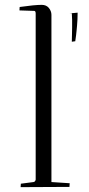

<svg xmlns="http://www.w3.org/2000/svg" viewBox="-20 -770 366 791"><path d="M191.9 -709V-20L267.1 -15.1Q267.1 -14.6 266.6 -7.6Q266.1 -0.5 266.1 0L64.9 1Q64.9 -1.5 65.4 -6.1Q65.9 -10.7 65.9 -13.2L118.2 -20Q125 -21 127 -29.8V-713.9Q127 -725.1 121.1 -725.1L60.1 -727.1L61 -741.2Q122.6 -750 151.9 -750Q170.9 -750 181.4 -737.1Q191.9 -724.1 191.9 -709ZM266.1 -714.8H275.9Q276.9 -703.6 277.1 -688Q277.3 -672.4 277.1 -657.5Q276.9 -642.6 276.6 -629.6Q276.4 -616.7 276.1 -607.7Q275.9 -598.6 275.9 -598.1L290 -600.1L290.5 -603.5Q291 -606.4 291.7 -612.1Q292.5 -617.7 293.5 -625.2Q294.4 -632.8 295.4 -643.1Q296.4 -653.3 297.4 -664.6Q298.3 -675.8 299.1 -689.7Q299.8 -703.6 299.8 -717.8Z"/></svg>

Font: Antic Didone
Style: Regular
Weight: 400
Designer: Santiago Orozco
Foundry: Santiago Orozco
Version: Version 2.000